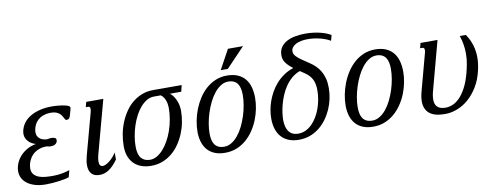

<svg xmlns="http://www.w3.org/2000/svg" viewBox="-72 -1042 3553 1368"><g transform="rotate(-10 1704.5 -358.5)"><path d="M289.6 -486.3Q268.6 -486.3 248.5 -481.4Q228.5 -476.6 211.7 -465.8Q194.8 -455.1 181.9 -437.7Q168.9 -420.4 162.6 -395.5Q160.2 -387.7 159.4 -380.9Q158.7 -374 158.7 -368.2Q158.7 -349.6 166 -337.4Q173.3 -325.2 184.6 -317.9Q195.8 -310.5 208.7 -307.6Q221.7 -304.7 233.4 -304.7Q240.2 -306.2 248.3 -307.4Q256.3 -308.6 264.2 -308.6Q277.8 -308.6 287.8 -304Q297.9 -299.3 297.9 -288.1Q297.9 -277.8 293.5 -270.5Q289.1 -263.2 282.2 -258.8Q275.4 -254.4 267.1 -252.4Q258.8 -250.5 251 -250.5Q243.2 -250.5 235.4 -251.7Q227.5 -252.9 220.2 -255.4Q191.4 -255.4 169.4 -248Q147.5 -240.7 131.6 -229.2Q115.7 -217.8 105.2 -202.9Q94.7 -188 88.4 -173.1Q82 -158.2 79.6 -144.5Q77.1 -130.9 77.1 -121.1Q77.1 -93.8 91.1 -77.6Q105 -61.5 126.7 -53.2Q148.4 -44.9 174.8 -42.7Q201.2 -40.5 226.1 -40.5Q262.7 -40.5 293.7 -46.4Q324.7 -52.2 349.6 -60.5L336.4 -11.2Q323.7 -6.8 304.4 -2.9Q285.2 1 262.5 3.9Q239.7 6.8 215.6 8.8Q191.4 10.7 168.9 10.7Q123.5 10.7 89.8 0.5Q56.2 -9.8 33.7 -26.9Q11.2 -43.9 0 -66.9Q-11.2 -89.8 -11.2 -115.7Q-11.2 -139.6 -1.5 -166.5Q8.3 -193.4 27.8 -217.3Q47.4 -241.2 77.1 -259.5Q106.9 -277.8 147 -285.6Q132.8 -289.6 119.4 -296.9Q106 -304.2 95.5 -315.2Q85 -326.2 78.6 -340.1Q72.3 -354 72.3 -371.1Q72.3 -378.9 73.7 -387.2Q79.6 -419.9 98.4 -446.3Q117.2 -472.7 147.2 -491Q177.2 -509.3 217.3 -519.3Q257.3 -529.3 305.2 -529.3Q312.5 -529.3 325 -528.8Q337.4 -528.3 351.8 -526.9Q366.2 -525.4 381.1 -523.2Q396 -521 408 -517.6Q419.9 -514.2 427.5 -509.5Q435.1 -504.9 435.1 -499Q435.1 -494.1 433.6 -489.3L423.3 -450.2Q418.9 -433.1 412.8 -424.8Q406.7 -416.5 392.1 -416.5Q386.7 -416.5 383.3 -421.6Q379.9 -426.8 376 -434.6Q372.1 -442.4 366.2 -451.4Q360.4 -460.4 350.6 -468.3Q340.8 -476.1 326.2 -481.2Q311.5 -486.3 289.6 -486.3Z M569.3 -433.6Q572.3 -443.8 573.5 -451.4Q574.7 -459 574.7 -464.4Q574.7 -474.6 570.1 -478.3Q565.4 -481.9 556.6 -481.9H543L552.7 -518.6H676.3L578.6 -157.2Q576.7 -150.4 574.2 -141.4Q571.8 -132.3 569.6 -122.8Q567.4 -113.3 565.9 -103.3Q564.5 -93.3 564.5 -84.5Q564.5 -65.4 571.5 -56.9Q578.6 -48.3 589.8 -48.3Q600.1 -48.3 613.3 -54.7Q626.5 -61 639.9 -71.8Q653.3 -82.5 666.5 -97.2Q679.7 -111.8 689.9 -128.4V-77.1Q657.2 -31.7 625 -10.5Q592.8 10.7 557.6 10.7Q518.1 10.7 498.8 -11Q479.5 -32.7 479.5 -72.8Q479.5 -102.1 489.7 -140.1Z M1150.4 -472.2Q1166 -459.5 1176.8 -443.1Q1187.5 -426.8 1194.3 -408.9Q1201.2 -391.1 1204.1 -373Q1207 -355 1207 -339.4Q1207 -297.4 1198.7 -255.1Q1190.4 -212.9 1174.1 -174.1Q1157.7 -135.3 1134 -101.3Q1110.4 -67.4 1079.6 -42.5Q1048.8 -17.6 1011.5 -3.4Q974.1 10.7 930.7 10.7Q892.6 10.7 861.3 -0.2Q830.1 -11.2 807.6 -33Q785.2 -54.7 772.9 -86.9Q760.7 -119.1 760.7 -161.1Q760.7 -204.6 769 -248Q777.3 -291.5 793.5 -331.1Q809.6 -370.6 833 -405Q856.4 -439.5 887.2 -464.6Q918 -489.7 955.3 -504.2Q992.7 -518.6 1036.6 -518.6H1243.2L1231.9 -472.2ZM1124.5 -373Q1124.5 -385.7 1122.6 -399.7Q1120.6 -413.6 1116 -426.8Q1111.3 -439.9 1103.5 -451.9Q1095.7 -463.9 1083.5 -472.2H1034.2Q1006.8 -472.2 982.2 -457.8Q957.5 -443.4 936.3 -418.9Q915 -394.5 897.9 -362.1Q880.9 -329.6 868.9 -293Q856.9 -256.3 850.3 -218Q843.8 -179.7 843.8 -144Q843.8 -86.4 866.2 -59.8Q888.7 -33.2 930.7 -33.2Q955.1 -33.2 979.2 -46.9Q1003.4 -60.5 1024.9 -84.5Q1046.4 -108.4 1064.7 -140.9Q1083 -173.3 1096.2 -210.9Q1109.4 -248.5 1116.9 -290Q1124.5 -331.5 1124.5 -373Z M1296.4 -172.4Q1296.4 -210 1304.4 -251.2Q1312.5 -292.5 1328.1 -332.3Q1343.8 -372.1 1366.9 -407.7Q1390.1 -443.4 1420.7 -470.5Q1451.2 -497.6 1489 -513.4Q1526.9 -529.3 1571.8 -529.3Q1616.2 -529.3 1648.4 -515.6Q1680.7 -502 1701.7 -477.1Q1722.7 -452.1 1732.7 -417Q1742.7 -381.8 1742.7 -338.9Q1742.7 -301.3 1734.9 -260.7Q1727.1 -220.2 1711.4 -181.2Q1695.8 -142.1 1672.4 -107.4Q1648.9 -72.8 1618.2 -46.4Q1587.4 -20 1549.3 -4.6Q1511.2 10.7 1465.8 10.7Q1423.8 10.7 1392.8 -1.5Q1361.8 -13.7 1340.8 -36.1Q1319.8 -58.6 1308.8 -90.3Q1297.9 -122.1 1296.4 -161.1ZM1573.2 -485.4Q1544.9 -485.4 1519.5 -469.2Q1494.1 -453.1 1472.7 -426.5Q1451.2 -399.9 1433.8 -364.7Q1416.5 -329.6 1404.3 -291.7Q1392.1 -253.9 1385.5 -215.6Q1378.9 -177.2 1378.9 -144Q1378.9 -119.1 1383.3 -98.6Q1387.7 -78.1 1397.9 -63.7Q1408.2 -49.3 1424.8 -41.3Q1441.4 -33.2 1466.3 -33.2Q1494.6 -33.2 1520.3 -49.1Q1545.9 -64.9 1567.4 -91.6Q1588.9 -118.2 1606 -153.1Q1623 -188 1635 -225.8Q1647 -263.7 1653.3 -301.8Q1659.7 -339.8 1659.7 -373.5Q1659.7 -398.4 1655.3 -419.2Q1650.9 -439.9 1640.9 -454.6Q1630.9 -469.2 1614.3 -477.3Q1597.7 -485.4 1573.2 -485.4ZM1612.8 -715.8H1721.7L1586.9 -574.7H1535.6Z M2356.9 -684.1 2346.2 -644.5Q2315.4 -662.6 2272.2 -673.6Q2229 -684.6 2181.6 -684.6Q2159.7 -684.6 2138.2 -680.7Q2116.7 -676.8 2099.9 -668.5Q2083 -660.2 2072.5 -647Q2062 -633.8 2062 -615.7Q2062 -604 2068.8 -593Q2075.7 -582 2089.1 -570.3Q2102.5 -558.6 2122.1 -545.2Q2141.6 -531.7 2167 -515.1Q2189.9 -500 2209.2 -481.4Q2228.5 -462.9 2242.4 -439.2Q2256.3 -415.5 2264.2 -385.3Q2272 -355 2272 -316.9Q2272 -278.3 2263.7 -239Q2255.4 -199.7 2239.3 -163.3Q2223.1 -127 2199.7 -95.2Q2176.3 -63.5 2146 -39.8Q2115.7 -16.1 2079.1 -2.7Q2042.5 10.7 2000 10.7Q1959 10.7 1927.2 -1.7Q1895.5 -14.2 1873.8 -37.8Q1852.1 -61.5 1841.1 -95.5Q1830.1 -129.4 1830.1 -172.4Q1830.1 -200.2 1835.2 -231.7Q1840.3 -263.2 1851.6 -295.2Q1862.8 -327.1 1880.1 -358.4Q1897.5 -389.6 1921.4 -416.7Q1945.3 -443.8 1976.8 -465.6Q2008.3 -487.3 2047.4 -500Q2017.6 -522 1998.5 -546.4Q1979.5 -570.8 1979.5 -602.5Q1979.5 -637.2 1995.6 -660.9Q2011.7 -684.6 2038.8 -699.2Q2065.9 -713.9 2101.3 -720.2Q2136.7 -726.6 2174.8 -726.6Q2202.1 -726.6 2228.5 -723.4Q2254.9 -720.2 2278.6 -714.6Q2302.2 -709 2322.3 -701.2Q2342.3 -693.4 2356.9 -684.1ZM1912.1 -148.9Q1912.1 -123 1917.2 -101.8Q1922.4 -80.6 1933.1 -65.4Q1943.8 -50.3 1960.9 -41.7Q1978 -33.2 2002.4 -33.2Q2030.8 -33.2 2055.7 -44.9Q2080.6 -56.6 2101.3 -77.1Q2122.1 -97.7 2138.4 -125Q2154.8 -152.3 2166 -183.6Q2177.2 -214.8 2183.1 -248.5Q2189 -282.2 2189 -314.9Q2189 -362.8 2173.1 -393.8Q2157.2 -424.8 2122.6 -448.2L2089.4 -470.7Q2055.2 -458 2028.8 -435.1Q2002.4 -412.1 1982.7 -383.1Q1962.9 -354 1949.5 -321.3Q1936 -288.6 1927.7 -257.1Q1919.4 -225.6 1915.8 -197.3Q1912.1 -168.9 1912.1 -148.9Z M2368.2 -172.4Q2368.2 -210 2376.2 -251.2Q2384.3 -292.5 2399.9 -332.3Q2415.5 -372.1 2438.7 -407.7Q2461.9 -443.4 2492.4 -470.5Q2522.9 -497.6 2560.8 -513.4Q2598.6 -529.3 2643.6 -529.3Q2688 -529.3 2720.2 -515.6Q2752.4 -502 2773.4 -477.1Q2794.4 -452.1 2804.4 -417Q2814.5 -381.8 2814.5 -338.9Q2814.5 -301.3 2806.6 -260.7Q2798.8 -220.2 2783.2 -181.2Q2767.6 -142.1 2744.1 -107.4Q2720.7 -72.8 2689.9 -46.4Q2659.2 -20 2621.1 -4.6Q2583 10.7 2537.6 10.7Q2495.6 10.7 2464.6 -1.5Q2433.6 -13.7 2412.6 -36.1Q2391.6 -58.6 2380.6 -90.3Q2369.6 -122.1 2368.2 -161.1ZM2645 -485.4Q2616.7 -485.4 2591.3 -469.2Q2565.9 -453.1 2544.4 -426.5Q2522.9 -399.9 2505.6 -364.7Q2488.3 -329.6 2476.1 -291.7Q2463.9 -253.9 2457.3 -215.6Q2450.7 -177.2 2450.7 -144Q2450.7 -119.1 2455.1 -98.6Q2459.5 -78.1 2469.7 -63.7Q2480 -49.3 2496.6 -41.3Q2513.2 -33.2 2538.1 -33.2Q2566.4 -33.2 2592 -49.1Q2617.7 -64.9 2639.2 -91.6Q2660.6 -118.2 2677.7 -153.1Q2694.8 -188 2706.8 -225.8Q2718.8 -263.7 2725.1 -301.8Q2731.4 -339.8 2731.4 -373.5Q2731.4 -398.4 2727.1 -419.2Q2722.7 -439.9 2712.6 -454.6Q2702.6 -469.2 2686 -477.3Q2669.4 -485.4 2645 -485.4Z M3067.9 -33.2Q3092.3 -33.2 3118.4 -43.7Q3144.5 -54.2 3169.4 -79.1Q3194.3 -104 3216.6 -145.3Q3238.8 -186.5 3255.4 -247.6Q3263.7 -279.3 3270.3 -314.5Q3276.9 -349.6 3276.9 -389.2Q3276.9 -418.9 3272 -451.2Q3267.1 -483.4 3255.4 -518.6H3299.3Q3328.6 -474.6 3340.3 -432.1Q3352.1 -389.6 3352.1 -347.7Q3352.1 -323.7 3348.9 -300Q3345.7 -276.4 3340.3 -252.9Q3325.2 -188 3295.2 -138.7Q3265.1 -89.4 3226.8 -56.2Q3188.5 -22.9 3144.3 -6.1Q3100.1 10.7 3056.2 10.7Q2979.5 10.7 2943.6 -19.5Q2907.7 -49.8 2907.7 -106.4Q2907.7 -122.1 2910.4 -139.9Q2913.1 -157.7 2918.5 -177.2L2990.7 -445.8Q2992.2 -451.2 2992.7 -455.3Q2993.2 -459.5 2993.2 -463.4Q2993.2 -481.9 2977.5 -481.9H2961.4L2971.2 -518.6H3094.2L3001.5 -173.3Q2996.1 -154.8 2993.2 -137.7Q2990.2 -120.6 2990.2 -105Q2990.2 -89.4 2994.1 -76.2Q2998 -63 3007.1 -53.5Q3016.1 -43.9 3031 -38.6Q3045.9 -33.2 3067.9 -33.2Z"/></g></svg>

Font: Arian Grqi
Style: Italic
Weight: 400
Italic angle: -15°
Designer: Ruben Hakobyan (Tarumian)
Foundry: Ruben Hakobyan (Tarumian)
Version: Version 1.002